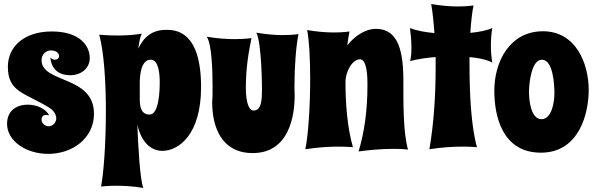

<svg xmlns="http://www.w3.org/2000/svg" viewBox="-20 -732 2957 952"><path d="M425 -444C425 -505 376 -576 237 -576C100 -576 19 -501 19 -401C19 -274 103 -273 226 -197C247 -184 259 -162 259 -145C259 -126 243 -106 222 -106C204 -106 186 -120 186 -138C186 -155 195 -162 209 -162C214 -162 219 -161 224 -160C206 -194 161 -213 118 -213C60 -213 15 -182 15 -118C15 -33 109 31 219 31C340 31 446 -47 446 -168C446 -359 186 -318 186 -434C186 -466 212 -482 232 -482C263 -482 273 -465 273 -454C273 -446 267 -436 252 -436C247 -436 236 -437 230 -448C230 -431 239 -359 328 -359C381 -359 425 -392 425 -444Z M472 -560C496 -472 505 -324 505 -180C505 -23 494 128 481 193C481 193 510 189 557 189C593 189 639 191 691 200C674 165 664 -25 661 -115C677 -38 721 16 785 16C867 16 977 -66 977 -300C977 -580 850 -584 804 -584C736 -584 693 -550 666 -491C670 -524 675 -550 683 -565C642 -558 598 -556 562 -556C510 -556 472 -560 472 -560ZM673 -320C673 -361 680 -436 727 -436C769 -436 772 -358 772 -323C772 -287 769 -164 722 -164C678 -164 673 -206 673 -241C673 -246 673 -252 673 -320Z M1460 -563C1460 -563 1431 -558 1384 -558C1349 -558 1303 -561 1251 -570C1278 -519 1279 -294 1279 -294C1279 -242 1278 -184 1238 -184C1207 -184 1199 -247 1199 -295C1199 -400 1214 -479 1227 -543C1227 -543 1194 -538 1143 -538C1105 -538 1057 -541 1005 -550C1030 -515 1034 -383 1034 -305C1034 -205 1032 -255 1032 -226C1032 -104 1077 27 1233 27C1415 27 1441 -161 1441 -257C1441 -272 1440 -288 1440 -304C1440 -402 1448 -505 1460 -563Z M2003 10C1979 -77 1980 -214 1980 -336C1980 -514 1937 -589 1843 -589C1800 -589 1745 -562 1702 -507C1705 -533 1709 -556 1713 -576C1713 -576 1684 -571 1637 -571C1601 -571 1555 -574 1503 -583C1513 -532 1518 -440 1518 -342C1518 -210 1509 -65 1494 8C1558 -2 1615 -5 1657 -5C1702 -5 1730 -2 1730 -2C1703 -96 1693 -214 1693 -322C1693 -382 1729 -438 1765 -438C1802 -438 1802 -340 1802 -311C1802 -180 1786 -75 1758 19C1799 13 1870 6 1932 6C1958 6 1983 7 2003 10Z M2421 -593C2395 -581 2354 -573 2312 -569C2316 -626 2321 -674 2328 -705C2328 -705 2299 -700 2252 -700C2216 -700 2170 -703 2118 -712C2125 -673 2130 -624 2134 -568C2090 -572 2044 -580 2013 -593C2017 -560 2020 -527 2020 -494C2020 -479 2019 -444 2013 -429C2051 -439 2096 -446 2140 -449C2140 -430 2140 -411 2140 -391C2140 -261 2131 -118 2109 8C2173 -2 2230 -5 2272 -5C2317 -5 2345 -2 2345 -2C2317 -100 2308 -260 2308 -407C2308 -421 2308 -435 2308 -449C2349 -445 2390 -438 2421 -422C2416 -450 2414 -479 2414 -507C2414 -536 2416 -564 2421 -593Z M2899 -285C2899 -417 2836 -577 2672 -577C2509 -577 2431 -429 2431 -282C2431 -157 2470 25 2662 25C2853 25 2899 -172 2899 -285ZM2729 -269C2729 -224 2715 -141 2665 -141C2613 -141 2603 -232 2603 -275C2603 -320 2615 -436 2667 -436C2722 -436 2729 -315 2729 -269Z"/></svg>

Font: Spicy Rice
Style: Regular
Weight: 400
Designer: Astigmatic (AOETI)
Foundry: Astigmatic (AOETI)
Version: Version 1.000